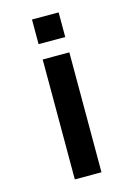

<svg xmlns="http://www.w3.org/2000/svg" viewBox="-115 -622 605 870"><g transform="rotate(-15 187.5 -187.0)"><path d="M125 -446.9H250V-562.5H125ZM125 187.5V-375H250V187.5Z"/></g></svg>

Font: Manrope3 Bold
Style: Regular
Weight: 700
Designer: Mikhail Sharanda
Foundry: Mikhail Sharanda
Version: Version 3.000;PS 003.000;hotconv 1.0.88;makeotf.lib2.5.64775